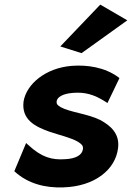

<svg xmlns="http://www.w3.org/2000/svg" viewBox="-20 -789 571 831"><path d="M241 -588 333 -559 531 -701 414 -769ZM42 -48C100 6 176 25 254 22C390 18 480 -55 491 -148C499 -211 458 -246 413 -270C358 -297 283 -303 243 -325C229 -333 224 -339 225 -350C227 -369 253 -384 296 -387C346 -391 386 -381 436 -349L445 -343L497 -451L492 -455C433 -498 358 -509 291 -504C176 -495 94 -424 82 -350C72 -271 132 -241 194 -219C238 -204 288 -193 318 -175C332 -166 341 -159 339 -144C336 -118 308 -102 262 -100C205 -96 160 -108 103 -161L93 -170Z"/></svg>

Font: Bluebird
Style: SfBdObl
Weight: 700
Designer: Jasper
Foundry: Cannot Into Space Fonts
Version: Version 0.98